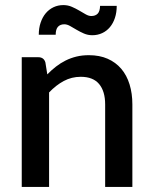

<svg xmlns="http://www.w3.org/2000/svg" viewBox="-20 -735 601 755"><path d="M166 -442.5Q182.5 -459.5 200.2 -473.2Q218 -487 238 -497Q258 -507 280.5 -512.5Q303 -518 329.5 -518Q371.5 -518 403.2 -504Q435 -490 456.8 -464.5Q478.5 -439 489.5 -403.2Q500.5 -367.5 500.5 -324.5V0H393.5V-324.5Q393.5 -376 369.8 -404.5Q346 -433 297.5 -433Q261.5 -433 230.8 -416.5Q200 -400 173 -371.5V0H65.5V-510H130.5Q152.5 -510 158.5 -489.5ZM339 -672Q355 -672 364 -681.2Q373 -690.5 373.5 -712H439Q439 -686 432 -664.8Q425 -643.5 412.2 -628.2Q399.5 -613 381.8 -604.8Q364 -596.5 343 -596.5Q325.5 -596.5 310 -603.2Q294.5 -610 281 -618Q267.5 -626 255.5 -632.8Q243.5 -639.5 233 -639.5Q217 -639.5 208 -629.8Q199 -620 199 -598.5H132.5Q132.5 -624.5 139.8 -646Q147 -667.5 159.8 -682.8Q172.5 -698 190.2 -706.5Q208 -715 229 -715Q247 -715 262.5 -708.2Q278 -701.5 291.5 -693.5Q305 -685.5 316.8 -678.8Q328.5 -672 339 -672Z"/></svg>

Font: Lato 2
Style: Regular
Weight: 600
Designer: Lukasz Dziedzic with Adam Twardoch and Botio Nikoltchev
Foundry: tyPoland Lukasz Dziedzic
Version: Version 2.015; 2015-08-06; http://www.latofonts.com/